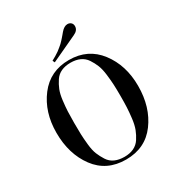

<svg xmlns="http://www.w3.org/2000/svg" viewBox="-203 -997 1075 1153"><g transform="rotate(-30 335.0 -420.5)"><path d="M435 -784 255 -700 248 -715Q263 -723 277 -731.5Q291 -740 301 -747Q311 -754 322.5 -764Q334 -774 339.5 -778.5Q345 -783 355 -794.5Q365 -806 367 -808Q369 -810 379 -822L389 -834Q412 -861 435 -861Q450 -861 459.5 -852Q469 -843 469 -828Q469 -799 435 -784ZM52 -328Q52 -471 128 -570.5Q204 -670 335 -670Q466 -670 542 -570.5Q618 -471 618 -328Q618 -181 543.5 -80.5Q469 20 335 20Q201 20 126.5 -80.5Q52 -181 52 -328ZM335 1Q372 1 399.5 -12Q427 -25 444 -51Q461 -77 472 -105.5Q483 -134 488 -176Q493 -218 494.5 -250Q496 -282 496 -328Q496 -374 494.5 -405.5Q493 -437 488 -478.5Q483 -520 472 -547.5Q461 -575 444 -600.5Q427 -626 399.5 -638.5Q372 -651 335 -651Q298 -651 270.5 -638.5Q243 -626 226 -600.5Q209 -575 198 -547.5Q187 -520 182 -478.5Q177 -437 175.5 -405.5Q174 -374 174 -328Q174 -279 175 -248.5Q176 -218 180.5 -174.5Q185 -131 196 -104Q207 -77 224 -50.5Q241 -24 269 -11.5Q297 1 335 1Z"/></g></svg>

Font: Elsie Swash Caps
Style: Regular
Weight: 400
Designer: Alejandro Inler
Foundry: Alejandro Inler
Version: 1.001